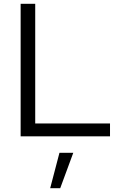

<svg xmlns="http://www.w3.org/2000/svg" viewBox="-20 -720 647 1014"><path d="M89 0V-700H166V-68H561V0ZM245 274 294 87H367L298 274Z"/></svg>

Font: Red Hat Text VF
Style: Regular
Weight: 300
Designer: Pentagram, MCKL
Foundry: Pentagram, MCKL
Version: Version 1.023